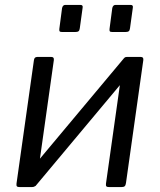

<svg xmlns="http://www.w3.org/2000/svg" viewBox="-20 -762 651 782"><path d="M316.4 -729.8 305 -646.9Q304 -638.3 300 -634.9Q296 -631.6 286.1 -631.6H233.5Q224.8 -631.6 222.8 -634.6Q220.7 -637.5 221.7 -644.9L232.8 -729.2Q235.8 -742 246 -742H307.5Q319.1 -742 316.4 -729.8ZM520.9 -729.8 509.5 -646.9Q508.5 -638.3 504.5 -634.9Q500.5 -631.6 490.5 -631.6H437.9Q429.3 -631.6 427.2 -634.6Q425.2 -637.5 426.2 -644.9L437.3 -729.2Q440.3 -742 450.5 -742H511.9Q523.6 -742 520.9 -729.8ZM199.3 -517.2 128.7 -16.7Q126.9 0 109.8 0H60.7Q51.5 0 48.9 -3.1Q46.2 -6.2 47.2 -14.1L118.1 -516.4Q119.6 -530 131.4 -530H189.4Q200.9 -530 199.3 -517.2ZM563.7 -517.2 493.1 -16.7Q491.8 -7.2 487.9 -3.6Q484 0 473.5 0H425.1Q415.9 0 413.3 -3.1Q410.6 -6.2 411.6 -14.1L482.5 -516.4Q484 -530 495.8 -530H553.8Q565.3 -530 563.7 -517.2ZM485.3 -525.3 528.6 -487.4 124.1 -3.7 81.5 -42.6Z"/></svg>

Font: Libre Franklin Thin
Style: Italic
Weight: 100
Italic angle: -8°
Designer: Pablo Impallari, Rodrigo Fuenzalida, Nhung Nguyen
Foundry: Impallari Type
Version: Version 3.000